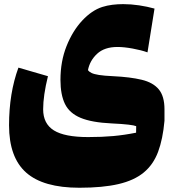

<svg xmlns="http://www.w3.org/2000/svg" viewBox="-20 -593 832 921"><path d="M687.5 -341.8Q657.7 -352.5 616.2 -360.1Q574.7 -367.7 543.5 -367.7Q481 -367.7 445.8 -335Q410.6 -302.2 401.9 -256.3Q407.7 -248.5 419.2 -242.9Q430.7 -237.3 454.8 -233.4Q479 -229.5 522.9 -227.5Q605 -223.6 659.7 -210.4Q714.4 -197.3 741.7 -164.3Q769 -131.3 769 -68.8V-13.7Q761.2 74.2 738.3 135.5Q715.3 196.8 669.4 234.6Q623.5 272.5 548.3 290Q473.1 307.6 360.8 307.6Q187.5 307.6 105.5 234.9Q23.4 162.1 23.4 7.8Q23.4 -146 68.4 -268.6L210 -227.5Q187 -134.3 187 -68.8Q187 0.5 238.5 32.5Q290 64.5 402.8 64.5Q470.2 64.5 523.7 59.6Q577.1 54.7 632.8 43.5L633.3 12.2Q624.5 8.3 595.9 4.9Q567.4 1.5 515.1 -1Q420.4 -5.4 366.9 -27.6Q313.5 -49.8 291.7 -94.2Q270 -138.7 270 -210Q270 -298.8 299.3 -372.1Q328.6 -445.3 374.5 -494.4Q420.4 -543.5 470.7 -559.6Q493.7 -566.9 519.3 -570.1Q544.9 -573.2 570.8 -573.2Q607.9 -573.2 647.2 -567.4Q686.5 -561.5 721.2 -551.8Z"/></svg>

Font: Pinar-DS1-FD Black
Style: Regular
Weight: 900
Designer: Amin Abedi
Version: Version 2.000